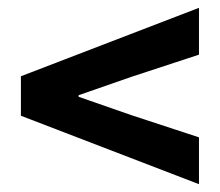

<svg xmlns="http://www.w3.org/2000/svg" viewBox="-20 -580 568 496"><path d="M494 -104.2 34 -281V-383L494 -559.8V-438.8L318.3 -381.1L183 -334V-330L318.3 -282.9L494 -225.2Z"/></svg>

Font: Source Sans 3 Variable
Style: Regular
Weight: 200
Designer: Paul D. Hunt
Foundry: Adobe Systems Incorporated
Version: Version 3.026